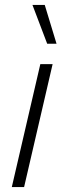

<svg xmlns="http://www.w3.org/2000/svg" viewBox="-20 -761 262 781"><path d="M162 -741 210 -583H172L112 -741ZM194 -500 78 0H28L144 -500Z"/></svg>

Font: Elaine Sans Light
Style: Italic
Weight: 300
Italic angle: -13°
Designer: Wei Huang
Foundry: Wei Huang
Version: Version 2.001;December 24, 2019;FontCreator 12.0.0.2547 64-b